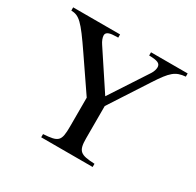

<svg xmlns="http://www.w3.org/2000/svg" viewBox="-144 -825 1011 989"><g transform="rotate(30 361.0 -331.0)"><path d="M703 -662H485V-643C537 -642 552 -634 553 -612C553 -601 549 -585 539 -570L394 -348L248 -569C237 -585 230 -603 230 -616C230 -632 245 -641 277 -642L301 -643V-662H22V-643C70 -641 92 -621 184 -486L315 -294V-123C315 -34 303 -25 214 -19V0H520V-19C436 -23 417 -33 417 -111V-303L565 -531C621 -617 644 -638 703 -643Z"/></g></svg>

Font: XITS
Style: Regular
Weight: 400
Designer: MicroPress Inc., with final additions and corrections provided by Coen Hoffman, Elsevier (retired)
Version: Version 1.302